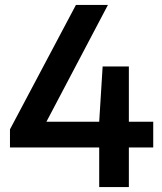

<svg xmlns="http://www.w3.org/2000/svg" viewBox="-20 -760 660 780"><path d="M20.5 -161V-234.5L288.5 -740H418.5L152 -234L136.5 -265.5H602.5V-161ZM383 0V-265.5L397 -490H503.5V0Z"/></svg>

Font: Encode Sans SC Condensed Thin SemiBold
Style: Regular
Weight: 600
Version: Version 3.002